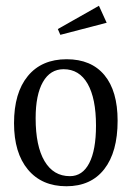

<svg xmlns="http://www.w3.org/2000/svg" viewBox="-20 -628 463 668"><path d="M28.8 -199.2Q28.8 -305.2 76.9 -363.5Q125 -421.9 211.9 -421.9Q297.4 -421.9 343.3 -366.7Q389.2 -311.5 389.2 -208Q389.2 -99.1 342.8 -39.6Q296.4 20 210.9 20Q125.5 20 77.1 -38.1Q28.8 -96.2 28.8 -199.2ZM104 -216.8Q104 -119.6 135 -67.4Q166 -15.1 223.1 -15.1Q267.1 -15.1 290.5 -60.5Q314 -106 314 -190.9Q314 -285.6 284.9 -336.4Q255.9 -387.2 201.2 -387.2Q154.8 -387.2 129.4 -342.8Q104 -298.3 104 -216.8ZM181.2 -526.9 324.2 -607.9 351.1 -548.8 189.9 -506.8Z"/></svg>

Font: Halibut Cnd
Style: Regular
Weight: 400
Width: 3
Designer: Matteo Maggi
Foundry: Collletttivo
Version: Version 3.080 | FøM Fix